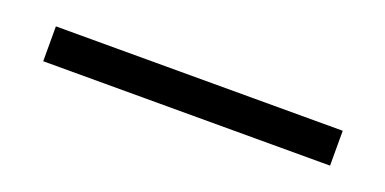

<svg xmlns="http://www.w3.org/2000/svg" viewBox="-19 -112 592 295"><g transform="rotate(20 277.5 35.5)"><path d="M43 64V7H512V64Z"/></g></svg>

Font: GenRyuMin TW R
Style: Regular
Weight: 400
Version: Version 1.501;PS 1;hotconv 16.6.51;makeotf.lib2.5.65220